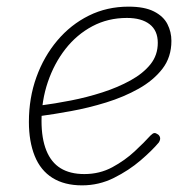

<svg xmlns="http://www.w3.org/2000/svg" viewBox="-20 -539 566 578"><path d="M227 19Q174 19 138 -3.5Q102 -26 84.5 -69.5Q67 -113 67 -172Q67 -244 89.5 -306.5Q112 -369 152.5 -417Q193 -465 247.5 -492Q302 -519 367 -519Q415 -519 443.5 -504.5Q472 -490 484 -466.5Q496 -443 496 -416Q496 -367 469 -332Q442 -297 397.5 -272Q353 -247 299.5 -230.5Q246 -214 193.5 -204.5Q141 -195 97 -189L99 -221Q145 -227 193.5 -236.5Q242 -246 288.5 -261Q335 -276 373 -297Q411 -318 433 -345.5Q455 -373 455 -410Q455 -447 430.5 -466Q406 -485 362 -485Q305 -485 258 -460Q211 -435 177 -391.5Q143 -348 124 -292Q105 -236 105 -175Q105 -122 119.5 -86Q134 -50 162.5 -32.5Q191 -15 234 -15Q280 -15 318 -35.5Q356 -56 385.5 -83.5Q415 -111 433 -131Q440 -138 444.5 -138.5Q449 -139 456 -134Q461 -130 462 -124Q463 -118 458 -110Q438 -86 403 -56Q368 -26 323 -3.5Q278 19 227 19Z"/></svg>

Font: Playwrite AU QLD Thin
Style: Regular
Weight: 250
Designer: Veronika Burian, José Scaglione
Foundry: TypeTogether
Version: Version 1.002